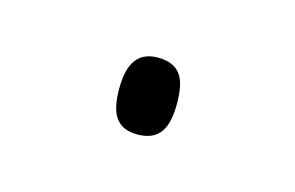

<svg xmlns="http://www.w3.org/2000/svg" viewBox="-30 -476 252 164"><g transform="rotate(15 96.0 -394.0)"><path d="M71 -394C71 -374 76 -360 96 -360C116 -360 122 -373 122 -394C122 -415 117 -428 96 -428C76 -428 71 -412 71 -394Z"/></g></svg>

Font: Noto Sans Malayalam UI Condensed Thin
Style: Regular
Weight: 100
Width: 3
Designer: Jelle Bosma - Monotype Design Team
Foundry: Monotype Imaging Inc.
Version: Version 2.104